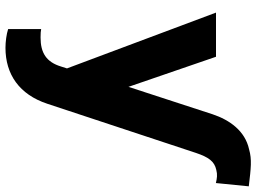

<svg xmlns="http://www.w3.org/2000/svg" viewBox="-135 -575 914 684"><g transform="rotate(90 322.0 -233.0)"><path d="M24.9 -545.5 223.7 -14.6 217 6.4C201 59.3 168 79.5 113.6 79.5C99.4 79.5 90.2 78.8 83.5 77.4V195C101.6 201 128.9 204.5 150.2 204.5C245 204.5 316.8 155.2 349.8 55L524.9 -474.4C539.8 -518.5 554.7 -540.1 585.2 -546.5C601.9 -551.1 615.4 -549 632.1 -545.1L643.8 -662.3C578.1 -670.1 548.3 -673.7 512.1 -663.4C446 -649.1 407.3 -593.8 387.1 -533.4L289.4 -233.7L182.2 -545.5Z"/></g></svg>

Font: Karasuma Gothic
Style: Bold
Weight: 700
Designer: Rasmus Andersson / Ryoko Nishizuka
Foundry: Genbu
Version: Version 1.00